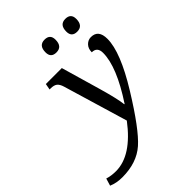

<svg xmlns="http://www.w3.org/2000/svg" viewBox="-437 -873 1241 1241"><g transform="rotate(-45 183.0 -252.5)"><path d="M80.1 -440.9Q71.3 -470.2 56.2 -482.2Q41 -494.1 11.2 -494.1H1L8.8 -536.1H154.8L232.9 -266.1Q269 -140.6 274.9 -85H277.8Q413.1 -290.5 413.1 -417Q413.1 -471.2 363.8 -471.2Q363.8 -504.9 383.3 -524.9Q402.8 -544.9 429.2 -544.9Q497.1 -544.9 497.1 -460.9Q497.1 -340.3 362.3 -121.8Q227.5 96.7 146.2 168.5Q64.9 240.2 -67.9 240.2Q-120.6 240.2 -162.1 222.2L-147 171.9Q-111.8 183.1 -68.8 183.1Q74.2 183.1 211.9 1ZM201.7 -631.8Q151.9 -631.8 151.9 -682.1Q151.9 -745.1 205.6 -745.1Q255.9 -745.1 255.9 -694.8Q255.9 -631.8 201.7 -631.8ZM391.6 -631.8Q341.8 -631.8 341.8 -682.1Q341.8 -745.1 395.5 -745.1Q445.8 -745.1 445.8 -694.8Q445.8 -631.8 391.6 -631.8Z"/></g></svg>

Font: Droid Serif
Style: Italic
Weight: 400
Italic angle: -12°
Designer: Monotype Design team
Foundry: Monotype Imaging Inc.
Version: Version 1.03